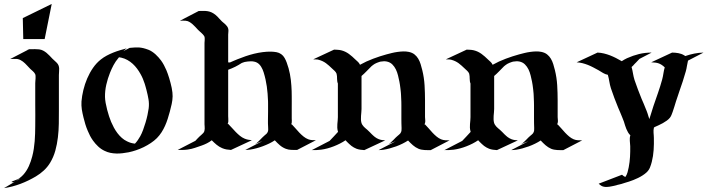

<svg xmlns="http://www.w3.org/2000/svg" viewBox="-32 -755 3569 967"><path d="M111.8 -505.6 103 -504.4Q103.3 -504.4 104.2 -504.9Q106.2 -505.1 108.4 -505.4Q110.6 -505.6 112.8 -506.1L114.5 -507.1Q115 -507.1 116 -507.1Q116.9 -507.1 117.9 -507.1Q118.9 -507.1 119.4 -507.1Q119.9 -507.1 119.4 -507.1Q120.8 -507.1 122.2 -507.2Q123.5 -507.3 125 -507.3Q135.3 -507.3 145.3 -507.4Q155.3 -507.6 165.3 -506.3Q176.3 -504.9 185.3 -500.1Q194.3 -495.4 202.4 -488.8Q210.4 -482.2 217.7 -474.5Q224.9 -466.8 231.9 -459.5Q236.8 -454.3 242.4 -449.7Q248 -445.1 252.9 -439.9Q260.3 -432.6 262.9 -425.3Q265.6 -418 266 -410.3Q266.4 -402.6 265.5 -394.4Q264.6 -386.2 264.6 -377V-199Q264.6 -166.7 264.2 -132.2Q263.7 -97.7 259.6 -63.2Q255.6 -28.8 246.6 3.9Q237.5 36.6 220.2 65.2Q207 86.7 188.7 103.6Q170.4 120.6 148.7 133.5Q130.9 144 111.3 153.6Q91.8 163.1 71.4 170.8Q51 178.5 30 184Q9 189.5 -11.7 192.4L43.2 159.9Q39.8 161.9 36.3 162.6Q32.7 163.3 29.1 162.8Q25.4 162.1 26.5 160.8Q27.6 159.4 31.4 157.7Q35.2 156 40.8 154.1Q46.4 152.1 51.8 149.9Q46.6 151.4 48.5 150.8Q50.3 150.1 54.7 148.7Q56.2 148.2 57.5 147.5Q58.8 146.7 60.1 146.2Q59.3 146.2 58.8 146.5Q57.9 146.7 58.5 146.5Q59.1 146.2 60.5 146L63 144.5Q68.8 140.6 74.2 135.9Q79.6 131.1 84.5 126Q93.5 116.2 100.6 105.1Q107.7 94 113.2 82Q118.7 70.1 122.9 57.5Q127.2 44.9 130.4 32.5Q135.3 13.7 138.2 -5.5Q141.1 -24.7 142.7 -43.9Q144.3 -63.2 144.8 -82.6Q145.3 -102.1 145.5 -121.3Q146 -148.7 145.8 -175.7Q145.5 -202.6 145.5 -230V-335.7Q145.5 -340.1 146.1 -346.7Q146.7 -353.3 147.1 -360Q147.5 -366.7 147.1 -372.7Q146.7 -378.7 144.8 -382.3Q140.4 -390.4 133.7 -396.2Q127 -402.1 120.4 -408.2Q116 -412.4 112.1 -416.9Q108.2 -421.4 104 -425.5Q99.1 -430.9 94 -435.8Q88.9 -440.7 83.3 -444.9Q77.6 -449.2 71.4 -452.4Q65.2 -455.6 57.9 -457.3L50.3 -458.3H30.3Q29.1 -458.3 26.9 -458Q24.7 -457.8 23.9 -458Q22.7 -457.8 21.7 -457.9Q20.8 -458 19.8 -458ZM228.5 -735.1 192.9 -558.3H85.2L82.8 -663.8ZM64 146.2Q59.3 148.9 55.1 152.2Q50.8 155.5 46.1 158.2L69.3 144.8H69.1Q67.6 145.3 66.4 145.5Q65.2 145.8 64 146.2ZM75.9 143.6Q76.7 143.3 76 143.4Q75.4 143.6 74.2 143.8Q74.7 143.8 75.1 143.7Q75.4 143.6 75.9 143.6Z M589.1 -497.3 621.1 -513.9Q635.7 -515.1 647 -515.9Q658.2 -516.6 668.6 -515.9Q679 -515.1 690.1 -512.5Q701.2 -509.8 715.6 -504.4Q724.6 -501 733.6 -495Q742.7 -489 750.9 -481.7Q759 -474.4 766.2 -466.2Q773.4 -458 779.1 -450.4Q787.4 -439 793.8 -426.8Q800.3 -414.6 805.9 -401.6Q809.1 -393.8 812.9 -383.4Q816.7 -373 820.2 -361.3Q823.7 -349.6 827 -337Q830.3 -324.5 832.8 -312.4Q835.2 -300.3 836.4 -289.3Q837.6 -278.3 837.4 -269.8Q836.9 -250 832.6 -230.7Q828.4 -211.4 823.2 -192.4Q818.4 -174.3 812.6 -156.4Q806.9 -138.4 799.3 -121.5Q791.7 -104.5 781.6 -88.7Q771.5 -73 758.1 -59.3Q744.9 -46.1 727.7 -34.7Q710.4 -23.2 691.7 -14Q672.9 -4.9 653.3 1.7Q633.8 8.3 615.7 12Q600.6 14.9 585.1 16.7Q569.6 18.6 554.2 18.2Q538.8 17.8 523.8 14.8Q508.8 11.7 494.4 4.6Q476.6 -3.9 462.2 -17.5Q447.8 -31 436.3 -47.1Q427.7 -59.3 421.6 -70.9Q415.5 -82.5 409.9 -96.2Q402.8 -112.8 397.7 -129.5Q392.6 -146.2 388.4 -163.6Q386 -173.8 383.8 -183.7Q381.6 -193.6 380.1 -203.6Q378.7 -213.6 378.2 -223.6Q377.7 -233.6 378.4 -244.1Q380.6 -271.5 387.8 -301.4Q395 -331.3 407.2 -359.9Q419.4 -388.4 436.6 -413.3Q453.9 -438.2 476.1 -455.6Q490 -466.6 505.7 -475Q521.5 -483.4 538 -490Q554.4 -496.6 571.7 -501.8Q588.9 -507.1 605.7 -511.5ZM579.6 -464.4Q572.3 -465.8 567.4 -466.6L564 -462.4Q550 -446 539.9 -427.1Q529.8 -408.2 522 -388.4Q510.5 -359.9 503.4 -328.7Q496.3 -297.6 496.8 -266.6Q497.1 -253.4 500.1 -236.6Q503.2 -219.7 507.6 -202.5Q512 -185.3 517.3 -169.3Q522.7 -153.3 527.6 -141.4Q533.7 -127 541.6 -112.3Q549.6 -97.7 559.4 -84.6Q569.3 -71.5 581.4 -60.7Q593.5 -49.8 608.2 -43Q618.7 -37.8 627.8 -35.3Q637 -32.7 647.7 -31.5Q655.5 -39.8 662.2 -49.4Q668.9 -59.1 674.6 -69.3Q681.9 -82.5 688.6 -100.6Q695.3 -118.7 701 -137.8Q706.8 -157 710.8 -175.8Q714.8 -194.6 716.8 -209.2Q719.7 -232.7 715.9 -254.8Q712.2 -276.9 706.3 -299.3Q706.1 -300.5 705.6 -302Q705.1 -303.5 705.3 -303.5L704.6 -305.9Q702.6 -313 700.8 -319.7Q699 -326.4 696.8 -333.3Q692.9 -345.7 687.6 -358.2Q682.4 -370.6 676 -381.8Q668.2 -396 658.3 -409.3Q648.4 -422.6 636.4 -433.6Q624.3 -444.6 610.1 -452.6Q595.9 -460.7 579.6 -464.4Z M969 -699.7Q982.4 -699.7 993.5 -700Q1004.6 -700.2 1014.5 -698.5Q1024.4 -696.8 1034.1 -692.4Q1043.7 -688 1054.7 -679Q1063.2 -671.9 1070.4 -663.3Q1077.6 -654.8 1085.7 -647.2Q1089.8 -643.6 1094.6 -639.6Q1099.4 -635.7 1103.8 -631.5Q1108.2 -627.2 1111.7 -622.4Q1115.2 -617.7 1116.9 -612.1Q1119.4 -604.2 1118.3 -596.3Q1117.2 -588.4 1117.2 -580.6V-440.7Q1119.4 -440.7 1121.7 -440.6Q1124 -440.4 1126.2 -440.4Q1135.5 -444.6 1144.9 -448.6Q1154.3 -452.6 1163.8 -456.5Q1183.8 -464.6 1204.8 -471.8Q1225.8 -479 1247.3 -484.3Q1268.8 -489.5 1290.6 -492.4Q1312.5 -495.4 1334.5 -494.9Q1347.9 -494.4 1360.6 -492.2Q1373.3 -490 1384.3 -482.2Q1394.8 -474.9 1401.4 -463Q1408 -451.2 1412.1 -439.7Q1422.6 -411.6 1428.2 -382.1Q1433.8 -352.5 1435.5 -323Q1436.5 -309.6 1436.9 -296.3Q1437.3 -283 1437.3 -269.5Q1437.5 -256.1 1437.4 -242.8Q1437.3 -229.5 1437.3 -216.1V-159.2Q1437.3 -153.6 1437.7 -148.1Q1438.2 -142.6 1437.3 -137Q1436.8 -134.8 1436 -132.4Q1435.3 -130.1 1434.3 -127.9L1437.3 -129.2Q1446.5 -119.9 1456.1 -108.6Q1465.6 -97.4 1475.7 -86.8Q1485.8 -76.2 1496.9 -67.3Q1508.1 -58.3 1520.5 -53.5Q1529.8 -50 1539.6 -49.4Q1549.3 -48.8 1559.1 -48.8L1464.4 0.2Q1450.2 0.2 1435.5 -0.1Q1420.9 -0.5 1407.5 -5.6Q1390.9 -12 1377.4 -23.6Q1364 -35.2 1352.1 -48.3Q1339.4 -39.8 1324 -32.3Q1308.6 -24.9 1292.4 -18.8Q1276.1 -12.7 1259.8 -8.3Q1243.4 -3.9 1228.5 -1.7Q1222.9 -0.7 1215.9 -0.4Q1209 0 1203.4 0.2L1289.8 -44.4L1265.1 -34.9Q1261.7 -33 1258.3 -31.5Q1254.9 -30 1251.5 -28.3Q1251 -28.1 1251.3 -28.3Q1251.7 -28.6 1252.4 -29.1Q1253.2 -29.5 1254.2 -30Q1255.1 -30.5 1255.6 -30.8Q1256.1 -31.2 1256.8 -31.6Q1257.6 -32 1258.1 -32.5Q1257.1 -32 1256.6 -32Q1255.4 -31.5 1256.3 -32Q1257.3 -32.5 1259.3 -33.4L1265.9 -39.3Q1272.2 -44.9 1277.8 -50.8Q1283.4 -56.6 1289.8 -63Q1294.2 -67.6 1299.1 -71.7Q1304 -75.7 1308.8 -80.1Q1309.3 -80.6 1310.1 -81.2Q1310.8 -81.8 1311.3 -82.5Q1312.5 -84.2 1313.8 -86.1Q1315.2 -87.9 1316.2 -89.8Q1318.8 -95.7 1318.8 -102.1Q1318.8 -108.4 1318.4 -114.7Q1317.1 -134 1317.6 -153.6Q1318.1 -173.1 1318.1 -192.4Q1318.1 -195.3 1318.1 -202.3Q1318.1 -209.2 1318.1 -217.4Q1318.1 -225.6 1318.1 -233.4Q1318.1 -241.2 1317.9 -246.1Q1316.7 -283.7 1311.8 -319.3Q1306.9 -355 1295.7 -391.1Q1293.5 -397.9 1290.4 -405.2Q1287.4 -412.4 1283.2 -418.9Q1279.1 -425.5 1273.7 -431Q1268.3 -436.5 1261.7 -439.9Q1254.9 -443.4 1247.3 -444.8Q1239.7 -446.3 1231.9 -446.3Q1224.1 -446.3 1216.3 -445.3Q1208.5 -444.3 1201.4 -443.1Q1200.2 -442.6 1199.2 -442.4Q1198.2 -442.1 1197 -441.9Q1194.8 -440.9 1192.5 -440.2Q1190.2 -439.5 1188 -438.7Q1186 -437.7 1185.1 -437.5Q1170.4 -427.7 1153 -418.9Q1135.5 -410.2 1117.2 -403.6V-170.2Q1117.2 -163.3 1117.8 -156.7Q1118.4 -150.1 1117.9 -143.3Q1117.2 -136.5 1114.5 -129.9L1117.2 -131.1Q1126.5 -121.8 1136 -111.1Q1145.5 -100.3 1155.6 -90Q1165.8 -79.6 1176.6 -70.8Q1187.5 -62 1199.7 -56.9Q1209 -53 1217.9 -51.3Q1226.8 -49.6 1236.6 -48.8L1131.3 0.2Q1119.6 -0.5 1108.5 -2.4Q1097.4 -4.4 1086.7 -9Q1071.3 -15.6 1058.7 -26.1Q1046.1 -36.6 1034.4 -48.6Q1033.9 -48.1 1033.9 -48.1Q1023.4 -40 1010.5 -33.4Q997.6 -26.9 985.1 -22.5Q967.5 -16.4 950.2 -10.5Q932.9 -4.6 914.6 -2Q901.4 0 888.5 0.1Q875.7 0.2 862.8 0.2L952.1 -45.9Q957 -51.3 962 -56.6Q967 -62 972.4 -67.1Q977.3 -71.8 982.4 -76Q987.5 -80.3 991.9 -85.2Q995.8 -89.6 997.3 -95Q998.8 -100.3 999 -106.1Q999.3 -111.8 998.7 -117.7Q998 -123.5 998 -128.9V-539.3Q998 -544.9 998.8 -550.3Q999.5 -555.7 999 -561.3L998.3 -568.6Q998.3 -569.3 998 -569.6Q997.6 -570.8 996.7 -572.3Q995.8 -573.7 995.4 -574.7Q992.7 -578.6 989.7 -581.9Q986.8 -585.2 983.4 -588.1Q979 -592.3 974.4 -596.3Q969.7 -600.3 965.6 -604.5Q958.5 -611.8 951.7 -619.5Q944.8 -627.2 937 -633.8Q931.9 -638.2 926.4 -641.8Q920.9 -645.5 914.6 -647.9L912.6 -648.7Q911.6 -648.4 908.3 -649.4Q905 -650.4 903.3 -650.6Q896 -651.1 888.7 -650.9Q881.3 -650.6 874.3 -650.6ZM902.6 -651.1Q902.1 -651.1 902.5 -651.1Q902.8 -651.1 903.3 -650.9Q903.1 -650.9 903 -651Q902.8 -651.1 902.6 -651.1ZM1314 -85.7 1313.7 -85.4Q1314 -85.4 1314 -85.7ZM999.3 -566.7 998.8 -567.6Z M1650.6 -505.1Q1659.7 -504.6 1668.6 -504.2Q1677.5 -503.7 1686.3 -501.7Q1697.3 -499 1706.9 -494.4Q1716.6 -489.7 1725.2 -483.5Q1733.9 -477.3 1741.9 -470.1Q1750 -462.9 1757.8 -455.3Q1763.9 -449.5 1770.3 -443.8Q1776.6 -438.2 1780.3 -430.4L1781 -428.7Q1812.5 -446.3 1847.2 -459.2Q1881.8 -472.2 1914.8 -481.2Q1927.2 -484.6 1941.4 -488Q1955.6 -491.5 1970.2 -493.5Q1984.9 -495.6 1999.3 -496Q2013.7 -496.3 2026.6 -493.7Q2044.2 -490 2055.5 -481Q2066.9 -471.9 2074.3 -459.5Q2081.8 -447 2086.4 -432.1Q2091.1 -417.2 2094.7 -402.1Q2104 -364.3 2106.3 -325.9Q2108.6 -287.6 2108.6 -249V-165.3Q2108.6 -158.2 2109.6 -151.4Q2110.6 -144.5 2109.1 -137.5Q2107.9 -131.3 2106 -127.4L2108.6 -128.4Q2117.7 -119.4 2127 -108.4Q2136.2 -97.4 2146.1 -86.9Q2156 -76.4 2166.6 -67.5Q2177.2 -58.6 2189.2 -53.5Q2199.5 -49.3 2210.4 -48.7Q2221.4 -48.1 2232.2 -48.1L2137.5 1Q2130.1 1 2122.2 1.1Q2114.3 1.2 2106.4 0.6Q2098.6 0 2090.9 -1.3Q2083.3 -2.7 2076.2 -5.6Q2060.3 -12.5 2047.6 -23.6Q2034.9 -34.7 2023.2 -47.4Q2010.5 -39.1 1995.1 -31.5Q1979.7 -23.9 1963.5 -17.9Q1947.3 -12 1930.9 -7.6Q1914.6 -3.2 1899.9 -1Q1894.3 0 1887.3 0.4Q1880.4 0.7 1874.8 1L1961.2 -43.7L1936.5 -34.2Q1933.1 -32.2 1929.7 -30.8Q1926.3 -29.3 1922.9 -27.6Q1922.4 -27.3 1922.7 -27.6Q1923.1 -27.8 1923.8 -28.3Q1924.6 -28.8 1925.5 -29.3Q1926.5 -29.8 1927 -30Q1927.5 -30.5 1928.2 -30.9Q1929 -31.2 1929.4 -31.7Q1928.5 -31.2 1928 -31.2Q1926.8 -30.8 1927.7 -31.2Q1928.7 -31.7 1930.7 -32.7L1937.3 -38.6Q1943.6 -44.2 1949.2 -50Q1954.8 -55.9 1961.2 -62.3Q1965.1 -66.2 1969.4 -69.7Q1973.6 -73.2 1977.8 -76.9L1982.9 -81.8L1983.2 -82Q1983.9 -83.3 1984.7 -84.2Q1985.6 -85.2 1986.1 -86.4Q1989.5 -92 1990.1 -97.9Q1990.7 -103.8 1990.5 -110.1Q1990 -122.6 1989.7 -134Q1989.5 -145.5 1989.5 -157Q1989.5 -168.5 1989.5 -180.9Q1989.5 -193.4 1989.5 -207.8Q1989.5 -215.1 1989.5 -225Q1989.5 -234.9 1989.3 -242.2Q1988.8 -259.5 1987.8 -276.4Q1987.5 -281.7 1987.2 -285.8Q1986.8 -289.8 1986.5 -293.5Q1986.1 -297.1 1985.7 -301Q1985.4 -304.9 1984.6 -310.3Q1983.4 -319.6 1982.4 -327.1Q1981.4 -334.7 1979.5 -344Q1976.6 -358.4 1972.7 -374.6Q1968.8 -390.9 1961.8 -405.3Q1954.8 -419.7 1944 -430.5Q1933.1 -441.4 1916.3 -445.1Q1908.2 -446.8 1900 -446.3Q1891.8 -445.8 1883.8 -444.6L1877.2 -442.6Q1871.6 -440.7 1866.2 -438.6Q1860.8 -436.5 1855.7 -433.6Q1851.3 -430.9 1847.2 -427.9Q1843 -424.8 1838.9 -421.4Q1826.4 -408.9 1814.3 -396.4Q1802.2 -383.8 1788.8 -372.3V-206.3Q1788.8 -197.8 1787.8 -189Q1786.9 -180.2 1786.3 -171.4Q1785.6 -162.6 1785.9 -153.8Q1786.1 -145 1788.3 -136.7Q1790 -130.9 1793.2 -126Q1796.4 -121.1 1800.4 -116.8Q1804.4 -112.5 1809 -108.8Q1813.5 -105 1817.9 -101.3Q1824.2 -95.9 1829.7 -90Q1835.2 -84 1841.1 -78.4Q1844.5 -75.2 1848.5 -71.5Q1852.5 -67.9 1856 -65.2Q1860.8 -61.8 1865.8 -58.7Q1870.8 -55.7 1876.5 -53.7Q1884.3 -50.8 1892.1 -49.7Q1899.9 -48.6 1908.2 -48.1L1803 1Q1792.7 0.5 1782.8 -1Q1772.9 -2.4 1763.4 -5.9Q1756.6 -8.5 1750.2 -12.2Q1743.9 -15.9 1738.3 -20Q1732.2 -24.7 1726.7 -29.9Q1721.2 -35.2 1715.8 -40.5L1708.3 -48.6Q1695.3 -39.8 1680.3 -32.1Q1665.3 -24.4 1649.3 -18.2Q1633.3 -12 1617.1 -7.6Q1600.8 -3.2 1585.4 -1.2Q1573.5 0.5 1561.8 0.7Q1550 1 1538.3 1L1627.9 -45.4Q1639.2 -56.4 1649.4 -68.1Q1659.7 -79.8 1670.7 -91.1Q1670.2 -92.3 1669.8 -93.3Q1669.4 -94.2 1669.2 -95.5Q1667 -104 1666.7 -112.7Q1666.5 -121.3 1667.1 -130.1Q1667.7 -138.9 1668.7 -147.7Q1669.7 -156.5 1669.7 -165V-334.5Q1667.2 -340.3 1666.5 -346.4Q1665.8 -352.5 1665.6 -358.8Q1665.5 -365 1665.2 -371.2Q1664.8 -377.4 1663.1 -383.8Q1659.7 -392.3 1653.1 -398.2Q1646.5 -404.1 1640.1 -410.2Q1632.3 -417.7 1624.9 -424.4Q1617.4 -431.2 1609.6 -436.8Q1601.8 -442.4 1592.9 -446.7Q1584 -450.9 1573.2 -453.9Q1566.7 -455.8 1559.3 -455.7Q1552 -455.6 1545.4 -456.1ZM1672.4 -50Q1673.1 -50 1672.1 -49.9Q1671.1 -49.8 1669.9 -49.6Q1670.4 -49.6 1672.4 -50ZM1985.6 -85Q1985.1 -84.5 1985.1 -84.2Q1985.6 -84.7 1985.8 -85.1Q1986.1 -85.4 1985.6 -85Z M2318.6 -505.1Q2327.6 -504.6 2336.5 -504.2Q2345.5 -503.7 2354.2 -501.7Q2365.2 -499 2374.9 -494.4Q2384.5 -489.7 2393.2 -483.5Q2401.9 -477.3 2409.9 -470.1Q2418 -462.9 2425.8 -455.3Q2431.9 -449.5 2438.2 -443.8Q2444.6 -438.2 2448.2 -430.4L2449 -428.7Q2480.5 -446.3 2515.1 -459.2Q2549.8 -472.2 2582.8 -481.2Q2595.2 -484.6 2609.4 -488Q2623.5 -491.5 2638.2 -493.5Q2652.8 -495.6 2667.2 -496Q2681.6 -496.3 2694.6 -493.7Q2712.2 -490 2723.5 -481Q2734.9 -471.9 2742.3 -459.5Q2749.8 -447 2754.4 -432.1Q2759 -417.2 2762.7 -402.1Q2772 -364.3 2774.3 -325.9Q2776.6 -287.6 2776.6 -249V-165.3Q2776.6 -158.2 2777.6 -151.4Q2778.6 -144.5 2777.1 -137.5Q2775.9 -131.3 2773.9 -127.4L2776.6 -128.4Q2785.6 -119.4 2794.9 -108.4Q2804.2 -97.4 2814.1 -86.9Q2824 -76.4 2834.6 -67.5Q2845.2 -58.6 2857.2 -53.5Q2867.4 -49.3 2878.4 -48.7Q2889.4 -48.1 2900.1 -48.1L2805.4 1Q2798.1 1 2790.2 1.1Q2782.2 1.2 2774.4 0.6Q2766.6 0 2758.9 -1.3Q2751.2 -2.7 2744.1 -5.6Q2728.3 -12.5 2715.6 -23.6Q2702.9 -34.7 2691.2 -47.4Q2678.5 -39.1 2663.1 -31.5Q2647.7 -23.9 2631.5 -17.9Q2615.2 -12 2598.9 -7.6Q2582.5 -3.2 2567.9 -1Q2562.3 0 2555.3 0.4Q2548.3 0.7 2542.7 1L2629.2 -43.7L2604.5 -34.2Q2601.1 -32.2 2597.7 -30.8Q2594.2 -29.3 2590.8 -27.6Q2590.3 -27.3 2590.7 -27.6Q2591.1 -27.8 2591.8 -28.3Q2592.5 -28.8 2593.5 -29.3Q2594.5 -29.8 2595 -30Q2595.5 -30.5 2596.2 -30.9Q2596.9 -31.2 2597.4 -31.7Q2596.4 -31.2 2595.9 -31.2Q2594.7 -30.8 2595.7 -31.2Q2596.7 -31.7 2598.6 -32.7L2605.2 -38.6Q2611.6 -44.2 2617.2 -50Q2622.8 -55.9 2629.2 -62.3Q2633.1 -66.2 2637.3 -69.7Q2641.6 -73.2 2645.8 -76.9L2650.9 -81.8L2651.1 -82Q2651.9 -83.3 2652.7 -84.2Q2653.6 -85.2 2654.1 -86.4Q2657.5 -92 2658.1 -97.9Q2658.7 -103.8 2658.4 -110.1Q2658 -122.6 2657.7 -134Q2657.5 -145.5 2657.5 -157Q2657.5 -168.5 2657.5 -180.9Q2657.5 -193.4 2657.5 -207.8Q2657.5 -215.1 2657.5 -225Q2657.5 -234.9 2657.2 -242.2Q2656.7 -259.5 2655.8 -276.4Q2655.5 -281.7 2655.2 -285.8Q2654.8 -289.8 2654.4 -293.5Q2654.1 -297.1 2653.7 -301Q2653.3 -304.9 2652.6 -310.3Q2651.4 -319.6 2650.4 -327.1Q2649.4 -334.7 2647.5 -344Q2644.5 -358.4 2640.6 -374.6Q2636.7 -390.9 2629.8 -405.3Q2622.8 -419.7 2611.9 -430.5Q2601.1 -441.4 2584.2 -445.1Q2576.2 -446.8 2568 -446.3Q2559.8 -445.8 2551.8 -444.6L2545.2 -442.6Q2539.6 -440.7 2534.2 -438.6Q2528.8 -436.5 2523.7 -433.6Q2519.3 -430.9 2515.1 -427.9Q2511 -424.8 2506.8 -421.4Q2494.4 -408.9 2482.3 -396.4Q2470.2 -383.8 2456.8 -372.3V-206.3Q2456.8 -197.8 2455.8 -189Q2454.8 -180.2 2454.2 -171.4Q2453.6 -162.6 2453.9 -153.8Q2454.1 -145 2456.3 -136.7Q2458 -130.9 2461.2 -126Q2464.4 -121.1 2468.4 -116.8Q2472.4 -112.5 2476.9 -108.8Q2481.4 -105 2485.8 -101.3Q2492.2 -95.9 2497.7 -90Q2503.2 -84 2509 -78.4Q2512.5 -75.2 2516.5 -71.5Q2520.5 -67.9 2523.9 -65.2Q2528.8 -61.8 2533.8 -58.7Q2538.8 -55.7 2544.4 -53.7Q2552.2 -50.8 2560.1 -49.7Q2567.9 -48.6 2576.2 -48.1L2470.9 1Q2460.7 0.5 2450.8 -1Q2440.9 -2.4 2431.4 -5.9Q2424.6 -8.5 2418.2 -12.2Q2411.9 -15.9 2406.2 -20Q2400.1 -24.7 2394.7 -29.9Q2389.2 -35.2 2383.8 -40.5L2376.2 -48.6Q2363.3 -39.8 2348.3 -32.1Q2333.3 -24.4 2317.3 -18.2Q2301.3 -12 2285 -7.6Q2268.8 -3.2 2253.4 -1.2Q2241.5 0.5 2229.7 0.7Q2218 1 2206.3 1L2295.9 -45.4Q2307.1 -56.4 2317.4 -68.1Q2327.6 -79.8 2338.6 -91.1Q2338.1 -92.3 2337.8 -93.3Q2337.4 -94.2 2337.2 -95.5Q2335 -104 2334.7 -112.7Q2334.5 -121.3 2335.1 -130.1Q2335.7 -138.9 2336.7 -147.7Q2337.6 -156.5 2337.6 -165V-334.5Q2335.2 -340.3 2334.5 -346.4Q2333.7 -352.5 2333.6 -358.8Q2333.5 -365 2333.1 -371.2Q2332.8 -377.4 2331.1 -383.8Q2327.6 -392.3 2321 -398.2Q2314.5 -404.1 2308.1 -410.2Q2300.3 -417.7 2292.8 -424.4Q2285.4 -431.2 2277.6 -436.8Q2269.8 -442.4 2260.9 -446.7Q2252 -450.9 2241.2 -453.9Q2234.6 -455.8 2227.3 -455.7Q2220 -455.6 2213.4 -456.1ZM2340.3 -50Q2341.1 -50 2340.1 -49.9Q2339.1 -49.8 2337.9 -49.6Q2338.4 -49.6 2340.3 -50ZM2653.6 -85Q2653.1 -84.5 2653.1 -84.2Q2653.6 -84.7 2653.8 -85.1Q2654.1 -85.4 2653.6 -85Z M3353 -490.2Q3361.1 -490 3369 -489.4Q3377 -488.8 3384.6 -487.3Q3392.3 -485.8 3399.8 -483.2Q3407.2 -480.5 3414.3 -476.1L3419.4 -472.7Q3441.7 -480.5 3464.6 -485.1Q3487.5 -489.7 3511.2 -490.2L3433.1 -449.7Q3429.7 -436.3 3427.7 -422.7Q3425.8 -409.2 3422.1 -396Q3415 -370.1 3406.6 -345Q3398.2 -319.8 3389.4 -294.7Q3385.3 -282.2 3381.1 -269.7Q3377 -257.1 3372.6 -244.6Q3368.7 -231.4 3364.6 -218.4Q3360.6 -205.3 3356 -192.1Q3353.3 -184.6 3350.1 -176.5Q3346.9 -168.5 3342 -162.1Q3335.7 -154.3 3326.4 -147.6Q3317.1 -140.9 3306.6 -135Q3296.1 -129.2 3285.5 -124.3Q3274.9 -119.4 3265.9 -115.5Q3264.9 -114.7 3263.9 -114.1Q3262.9 -113.5 3261.7 -113Q3261.7 -112.8 3261.5 -112.5Q3259.8 -106 3259.5 -99.5Q3259.3 -93 3259.6 -86.4Q3260 -79.8 3260.6 -73.2Q3261.2 -66.7 3261.2 -60.1Q3262 -30 3260 0.5Q3258.1 31 3250.7 60.1Q3247.1 74.7 3241.5 88.6Q3235.8 102.5 3224.6 113Q3215.8 121.1 3204.8 128.2Q3193.8 135.3 3181.9 141.1Q3169.9 147 3157.8 151.7Q3145.8 156.5 3135 159.9Q3134.8 159.9 3129.2 161.6Q3123.5 163.3 3116.8 165.4Q3110.1 167.5 3104.4 169.3Q3098.6 171.1 3097.9 171.4L3089.1 173.6Q3087.9 173.8 3086.1 174.3Q3084.2 174.8 3084.7 174.6L3076.7 176.5L3072.5 178Q3066.9 179.7 3061 180.8Q3055.2 181.9 3049.6 183.1Q3043.7 184.3 3037 185.4Q3030.3 186.5 3023.3 186.6Q3016.4 186.8 3009.8 185.5Q3003.2 184.3 2997.8 181.4Q2993.7 179 2990.1 176.1Q2986.6 173.3 2983.2 170.2Q3012.7 158.7 3042 147.6Q3071.3 136.5 3100.8 125Q3104.5 128.2 3107.9 131Q3111.3 133.8 3115.7 135.5Q3116.2 135.7 3116.8 135.7Q3117.4 135.7 3117.9 136Q3125.2 125.2 3128.7 112.5Q3132.1 99.9 3134.5 87.6Q3139.6 61.3 3141.1 34.5Q3142.6 7.8 3142.1 -18.8Q3141.8 -25.4 3141.1 -32.3Q3140.4 -39.3 3140 -46.3Q3139.6 -53.2 3140.1 -60.1Q3140.6 -66.9 3142.8 -73.5Q3135.7 -80.3 3131 -88.5Q3126.2 -96.7 3122.6 -105.5Q3118.9 -114.3 3116.1 -123.5Q3113.3 -132.8 3110.4 -142.1Q3108.4 -147.7 3106.1 -153.1Q3103.8 -158.4 3101.8 -164.1Q3097.2 -176.5 3091.8 -188.4Q3086.4 -200.2 3081.5 -212.4Q3071.5 -236.8 3062.3 -261.2Q3053 -285.6 3044.7 -310.8Q3042 -318.8 3040.2 -327.3Q3038.3 -335.7 3036.9 -344.1Q3035.4 -352.5 3033.7 -361Q3032 -369.4 3029.5 -377.7L3030.3 -377.9Q3022.7 -379.4 3016.8 -381.8Q3011 -384.3 3005.5 -387.3Q3000 -390.4 2994.4 -394Q2988.8 -397.7 2982.2 -401.4Q2969.5 -408.4 2956.2 -415.4Q2942.9 -422.4 2929.2 -427.9Q2915.5 -433.3 2901.2 -436.9Q2887 -440.4 2872.3 -441.2L2977.5 -490.2Q2993.9 -489.5 3009.6 -485.7Q3025.4 -481.9 3040.5 -476.1Q3055.7 -470.2 3070.2 -462.8Q3084.7 -455.3 3098.6 -447.3L3099.4 -446.8Q3105.7 -450.9 3112.3 -454.8Q3118.9 -458.7 3126 -461.9Q3156.7 -475.6 3186.6 -482.9Q3216.6 -490.2 3250 -490.2L3188.5 -458.3L3170.9 -439.7Q3168.9 -437.7 3166.9 -435.8Q3164.8 -433.8 3162.8 -431.6Q3159.9 -428 3156.4 -424.3Q3152.8 -420.7 3148.9 -417.5Q3151.4 -409.4 3153 -401.1Q3154.5 -392.8 3156.1 -384.6Q3157.7 -376.5 3159.4 -368.3Q3161.1 -360.1 3163.8 -352.1Q3171.9 -327.9 3180.8 -304.6Q3189.7 -281.2 3199.2 -257.6Q3204.3 -245.1 3210 -232.7Q3215.6 -220.2 3220.2 -207.5Q3222.7 -201.4 3225.1 -195.6Q3227.5 -189.7 3229.5 -183.3Q3231.7 -176.3 3233.8 -169.3Q3235.8 -162.4 3238.3 -155.5L3238.8 -156.5Q3244.4 -172.6 3248.9 -188.5Q3253.4 -204.3 3258.8 -220.2Q3270.3 -253.9 3282 -287.2Q3293.7 -320.6 3303 -354.7Q3307.1 -370.1 3309.3 -385.4Q3311.5 -400.6 3315.9 -415.8Q3307.4 -423.8 3299.9 -428.6Q3292.5 -433.3 3284.8 -436Q3277.1 -438.7 3268.2 -439.7Q3259.3 -440.7 3247.8 -441.2ZM3093.8 171.4Q3094.2 171.1 3093.4 171.3Q3092.5 171.4 3092 171.6Q3092.5 171.6 3092.9 171.5Q3093.3 171.4 3093.8 171.4ZM3086.7 174.1Q3086.2 174.1 3084.7 174.6H3085Z"/></svg>

Font: Autopia
Style: Bold
Weight: 700
Designer: Antoine Gelgon
Foundry: Antoine Gelgon
Version: 001.000